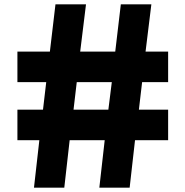

<svg xmlns="http://www.w3.org/2000/svg" viewBox="-20 -873 862 893"><path d="M138 0 163 -221H61V-363H180L195 -491H61V-633H212L238 -853H380L353 -633H516L542 -853H684L657 -633H762V-491H641L626 -363H762V-221H608L583 0H442L467 -221H304L279 0ZM322 -363H484L500 -491H337Z"/></svg>

Font: Spartan Thin Black
Style: Regular
Weight: 900
Version: Version 1.004